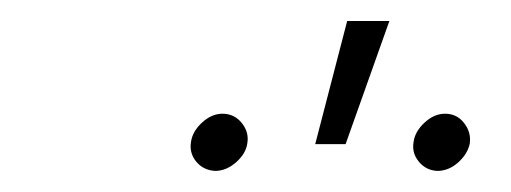

<svg xmlns="http://www.w3.org/2000/svg" viewBox="-20 -829 484 182"><path d="M309.1 -809.1H349.1L307.6 -692.4H278.8ZM161.1 -694.8Q162.6 -704.6 171.6 -712.9Q180.7 -721.2 190.9 -721.2Q202.1 -721.2 209.2 -712.4Q216.3 -703.6 214.4 -692.9Q212.9 -683.1 203.6 -675Q194.3 -667 184.1 -667Q172.9 -667.5 166 -675.8Q159.2 -684.1 161.1 -694.8ZM372.1 -694.8Q373.5 -704.6 382.6 -712.9Q391.6 -721.2 401.9 -721.2Q413.1 -721.2 419.9 -712.4Q426.8 -703.6 425.3 -692.9Q423.3 -683.1 414.3 -675Q405.3 -667 394.5 -667Q383.8 -667.5 377 -675.8Q370.1 -684.1 372.1 -694.8Z"/></svg>

Font: Roboto Thin
Style: Italic
Weight: 250
Italic angle: -12°
Designer: Google
Version: Version 2.134; 2016